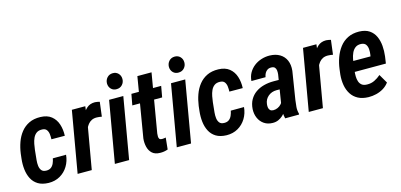

<svg xmlns="http://www.w3.org/2000/svg" viewBox="-66 -1162 3342 1600"><g transform="rotate(-15 1604.5 -362.0)"><path d="M203.1 -93.8Q228.5 -93.3 244.4 -105.2Q260.3 -117.2 269 -137.2Q277.8 -157.2 281.7 -178.7L396 -179.2Q391.1 -125.5 364.7 -82Q338.4 -38.6 294.9 -13.7Q251.5 11.2 195.8 10.3Q140.6 8.8 105.7 -12.7Q70.8 -34.2 52.2 -70.3Q33.7 -106.4 28.6 -150.9Q23.4 -195.3 28.8 -242.7L33.7 -285.6Q40.5 -335.9 56.9 -381.8Q73.2 -427.7 101.8 -463.6Q130.4 -499.5 171.9 -519.5Q213.4 -539.6 270 -538.1Q328.6 -536.6 364 -508.1Q399.4 -479.5 414.3 -433.8Q429.2 -388.2 426.8 -334.5L311.5 -335Q312.5 -356 310.1 -378.7Q307.6 -401.4 295.9 -417.2Q284.2 -433.1 257.8 -434.1Q227.1 -435.5 208.3 -421.6Q189.5 -407.7 179 -384.5Q168.5 -361.3 163.6 -335.4Q158.7 -309.6 155.8 -285.6L151.4 -242.2Q149.4 -223.1 147 -198.5Q144.5 -173.8 147.2 -150.1Q149.9 -126.5 162.4 -110.4Q174.8 -94.2 203.1 -93.8Z M641.6 -412.1 569.8 0H447.8L539.6 -528.3H655.3ZM781.7 -532.7 766.1 -408.2Q755.4 -410.2 744.6 -411.6Q733.9 -413.1 723.6 -413.1Q697.8 -413.6 679 -404.3Q660.2 -395 647 -378.4Q633.8 -361.8 625.5 -340.8Q617.2 -319.8 612.3 -297.9L588.4 -301.8Q592.3 -333 601.1 -373.8Q609.9 -414.6 626.5 -452.9Q643.1 -491.2 670.9 -515.6Q698.7 -540 741.2 -539.6Q752 -539.1 761.7 -537.1Q771.5 -535.2 781.7 -532.7Z M983.4 -528.3 892.1 0H769L860.8 -528.3ZM878.9 -664.1Q879.4 -693.4 897.9 -713.9Q916.5 -734.4 946.8 -734.9Q975.6 -735.4 994.4 -716.1Q1013.2 -696.8 1013.2 -667.5Q1013.2 -639.2 994.6 -618.7Q976.1 -598.1 945.8 -597.7Q917 -596.7 898.2 -615.7Q879.4 -634.8 878.9 -664.1Z M1310.1 -528.3 1293 -433.1H1035.6L1053.2 -528.3ZM1139.6 -658.2H1261.7L1175.8 -152.8Q1174.3 -140.1 1174.6 -127.9Q1174.8 -115.7 1180.4 -107.4Q1186 -99.1 1202.1 -98.6Q1210.4 -98.6 1218.8 -99.9Q1227.1 -101.1 1235.4 -102.5L1225.1 -2Q1208.5 3.9 1191.9 6.6Q1175.3 9.3 1157.7 8.8Q1114.3 8.3 1090.3 -13.7Q1066.4 -35.6 1057.9 -70.3Q1049.3 -105 1053.2 -143.1Z M1517.6 -528.3 1426.3 0H1303.2L1395 -528.3ZM1413.1 -664.1Q1413.6 -693.4 1432.1 -713.9Q1450.7 -734.4 1481 -734.9Q1509.8 -735.4 1528.6 -716.1Q1547.4 -696.8 1547.4 -667.5Q1547.4 -639.2 1528.8 -618.7Q1510.3 -598.1 1480 -597.7Q1451.2 -596.7 1432.4 -615.7Q1413.6 -634.8 1413.1 -664.1Z M1738.3 -93.8Q1763.7 -93.3 1779.5 -105.2Q1795.4 -117.2 1804.2 -137.2Q1813 -157.2 1816.9 -178.7L1931.2 -179.2Q1926.3 -125.5 1899.9 -82Q1873.5 -38.6 1830.1 -13.7Q1786.6 11.2 1731 10.3Q1675.8 8.8 1640.9 -12.7Q1606 -34.2 1587.4 -70.3Q1568.8 -106.4 1563.7 -150.9Q1558.6 -195.3 1564 -242.7L1568.8 -285.6Q1575.7 -335.9 1592 -381.8Q1608.4 -427.7 1637 -463.6Q1665.5 -499.5 1707 -519.5Q1748.5 -539.6 1805.2 -538.1Q1863.8 -536.6 1899.2 -508.1Q1934.6 -479.5 1949.5 -433.8Q1964.4 -388.2 1961.9 -334.5L1846.7 -335Q1847.7 -356 1845.2 -378.7Q1842.8 -401.4 1831.1 -417.2Q1819.3 -433.1 1793 -434.1Q1762.2 -435.5 1743.4 -421.6Q1724.6 -407.7 1714.1 -384.5Q1703.6 -361.3 1698.7 -335.4Q1693.8 -309.6 1690.9 -285.6L1686.5 -242.2Q1684.6 -223.1 1682.1 -198.5Q1679.7 -173.8 1682.4 -150.1Q1685.1 -126.5 1697.5 -110.4Q1710 -94.2 1738.3 -93.8Z M2235.4 -114.3 2276.4 -369.1Q2278.3 -385.7 2276.6 -401.9Q2274.9 -418 2265.6 -428.2Q2256.3 -438.5 2235.8 -439Q2215.3 -439.5 2201.7 -430.4Q2188 -421.4 2179.9 -406.2Q2171.9 -391.1 2168.9 -373L2046.9 -372.6Q2049.8 -411.6 2067.1 -442.4Q2084.5 -473.1 2112.3 -494.9Q2140.1 -516.6 2175 -527.8Q2210 -539.1 2247.1 -538.6Q2298.8 -537.6 2334.7 -516.1Q2370.6 -494.6 2387.2 -456.5Q2403.8 -418.5 2398.4 -366.7L2359.9 -125Q2355.5 -96.2 2353.3 -66.4Q2351.1 -36.6 2358.9 -8.8L2358.4 0L2238.3 0.5Q2230.5 -27.3 2231.2 -56.6Q2231.9 -85.9 2235.4 -114.3ZM2287.1 -322.3 2274.4 -244.1 2229 -244.6Q2208 -244.6 2189.9 -238.3Q2171.9 -231.9 2157.2 -219.7Q2142.6 -207.5 2133.5 -190.9Q2124.5 -174.3 2122.1 -153.3Q2120.1 -137.7 2122.3 -123.5Q2124.5 -109.4 2133.8 -100.1Q2143.1 -90.8 2161.1 -90.3Q2180.7 -90.3 2199.2 -98.6Q2217.8 -106.9 2230.7 -121.8Q2243.7 -136.7 2246.6 -156.7L2268.1 -105.5Q2260.3 -82 2247.6 -61Q2234.9 -40 2217 -23.9Q2199.2 -7.8 2177.5 1.7Q2155.8 11.2 2128.9 10.7Q2085.4 10.3 2054.9 -11Q2024.4 -32.2 2009.3 -66.9Q1994.1 -101.6 1996.1 -143.1Q1999 -189.9 2018.3 -223.9Q2037.6 -257.8 2068.8 -279.8Q2100.1 -301.8 2139.9 -312.3Q2179.7 -322.8 2223.1 -322.8Z M2635.7 -412.1 2564 0H2441.9L2533.7 -528.3H2649.4ZM2775.9 -532.7 2760.3 -408.2Q2749.5 -410.2 2738.8 -411.6Q2728 -413.1 2717.8 -413.1Q2691.9 -413.6 2673.1 -404.3Q2654.3 -395 2641.1 -378.4Q2627.9 -361.8 2619.6 -340.8Q2611.3 -319.8 2606.4 -297.9L2582.5 -301.8Q2586.4 -333 2595.2 -373.8Q2604 -414.6 2620.6 -452.9Q2637.2 -491.2 2665 -515.6Q2692.9 -540 2735.4 -539.6Q2746.1 -539.1 2755.9 -537.1Q2765.6 -535.2 2775.9 -532.7Z M2956.5 9.8Q2903.8 8.8 2866.9 -10.7Q2830.1 -30.3 2808.6 -64.2Q2787.1 -98.1 2779.5 -141.1Q2772 -184.1 2776.4 -231.9L2782.2 -279.3Q2788.6 -329.1 2805.4 -376Q2822.3 -422.9 2850.8 -460.2Q2879.4 -497.6 2921.4 -518.6Q2963.4 -539.6 3020 -538.6Q3074.2 -537.1 3107.4 -514.4Q3140.6 -491.7 3157.5 -454.8Q3174.3 -418 3178 -373Q3181.6 -328.1 3175.8 -283.2L3167 -223.1H2828.1L2844.2 -314.5L3058.6 -314L3061 -327.6Q3064.5 -350.1 3063 -374.3Q3061.5 -398.4 3049.8 -415.5Q3038.1 -432.6 3009.3 -434.6Q2978.5 -436 2959 -421.1Q2939.5 -406.2 2928.5 -381.8Q2917.5 -357.4 2912.4 -330.1Q2907.2 -302.7 2904.8 -279.3L2898.9 -231.4Q2896.5 -208.5 2896.7 -185.1Q2897 -161.6 2903.6 -141.4Q2910.2 -121.1 2926 -108.4Q2941.9 -95.7 2971.2 -95.2Q3006.3 -94.2 3035.6 -108.4Q3064.9 -122.6 3090.3 -145L3134.8 -68.4Q3114.7 -41 3085.7 -23.4Q3056.6 -5.9 3023.2 2.2Q2989.7 10.3 2956.5 9.8Z"/></g></svg>

Font: Roboto Condensed SemiBold
Style: Italic
Weight: 600
Italic angle: -12°
Designer: Christian Robertson
Foundry: Google
Version: Version 3.008; 2023